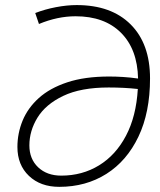

<svg xmlns="http://www.w3.org/2000/svg" viewBox="-20 -723 626 753"><path d="M212.4 9.8Q138.7 9.8 93.5 -33.2Q48.3 -76.2 48.3 -146.5Q48.3 -200.2 68.6 -249.8Q88.9 -299.3 132.1 -338.4Q175.3 -377.4 243.7 -400.1Q312 -422.9 408.2 -422.9Q434.1 -422.9 462.4 -421.1Q490.7 -419.4 521.5 -415Q519 -530.3 454.3 -594.7Q389.6 -659.2 276.4 -659.2Q205.6 -659.2 132.8 -628.9L118.2 -671.9Q155.8 -686.5 199 -694.8Q242.2 -703.1 280.8 -703.1Q416.5 -703.1 492.4 -627.2Q568.4 -551.3 568.4 -415.5Q568.4 -282.2 522.9 -187Q477.5 -91.8 397.2 -41Q316.9 9.8 212.4 9.8ZM520.5 -374Q467.3 -379.9 406.2 -379.9Q296.9 -379.9 228 -346.9Q159.2 -314 127.2 -262Q95.2 -210 95.2 -152.8Q95.2 -99.6 129.6 -66.9Q164.1 -34.2 220.2 -34.2Q302.7 -34.2 368.4 -74.5Q434.1 -114.7 474.1 -190.7Q514.2 -266.6 520.5 -374Z"/></svg>

Font: Cascadia Mono NF ExtraLight
Style: Italic
Weight: 200
Italic angle: -10°
Monospace: yes
Designer: Aaron Bell
Foundry: Saja Typeworks
Version: Version 2404.023; ttfautohint (v1.8.4)